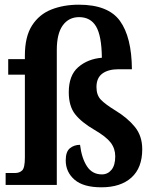

<svg xmlns="http://www.w3.org/2000/svg" viewBox="-20 -788 660 818"><path d="M412 10Q335 10 297.5 -22.5Q260 -55 260 -105Q260 -142 278 -156.5Q296 -171 321 -171Q328 -114 350.5 -79.5Q373 -45 414 -45Q439 -45 455 -64.5Q471 -84 471 -122Q471 -155 451.5 -180.5Q432 -206 382 -235Q327 -267 300 -301.5Q273 -336 273 -395Q273 -467 313.5 -502Q354 -537 414 -542Q413 -635 389.5 -675Q366 -715 317 -715Q273 -715 247.5 -680Q222 -645 222 -575V0H4V-51H45Q63 -51 74.5 -62Q86 -73 86 -117V-470H15V-536H86V-551Q86 -632 116.5 -679.5Q147 -727 199 -747.5Q251 -768 316 -768Q441 -768 491 -699Q541 -630 542 -493H485Q441 -493 416 -474.5Q391 -456 391 -417Q391 -383 409.5 -363.5Q428 -344 472 -317Q523 -286 554.5 -247.5Q586 -209 586 -152Q586 -73 540 -31.5Q494 10 412 10Z"/></svg>

Font: Noto Serif Khmer Condensed
Style: Bold
Weight: 700
Width: 3
Designer: Danh Hong and the Monotype Design Team
Foundry: Monotype Imaging Inc.
Version: Version 2.004; ttfautohint (v1.8.4.7-5d5b)